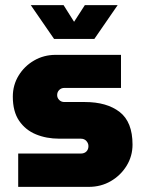

<svg xmlns="http://www.w3.org/2000/svg" viewBox="-20 -729 566 749"><path d="M51 0V-130H295Q309 -130 317 -138Q325 -146 325 -159Q325 -170 317 -179Q309 -188 295 -188H211Q161 -188 120 -205Q79 -222 54.5 -258Q30 -294 30 -352Q30 -397 52.5 -434Q75 -471 113 -493Q151 -515 197 -515H452V-386H231Q219 -386 211 -378Q203 -370 203 -358Q203 -347 211 -339Q219 -331 231 -331H311Q397 -331 447 -292Q497 -253 497 -165Q497 -120 474 -82.5Q451 -45 412.5 -22.5Q374 0 326 0ZM191 -577 100 -709H228L269 -644L311 -709H439L348 -577Z"/></svg>

Font: MuseoModerno ExtraBold
Style: Regular
Weight: 800
Designer: Pablo Cosgaya, Héctor Gatti, Marcela Romero, and the Authors of The MuseoModerno Project.
Foundry: Omnibus-Type Team
Version: Version 1.001